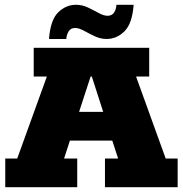

<svg xmlns="http://www.w3.org/2000/svg" viewBox="-20 -783 765 803"><path d="M2 0V-120H52L176 -463H121V-583H604V-463H549L673 -120H723V0H419V-120H474L434 -243L493 -195H229L288 -243L248 -120H303V0ZM295 -267 264 -315H458L427 -267L364 -463H359ZM426 -620Q400 -620 376 -631.5Q352 -643 331 -654.5Q310 -666 294 -666Q276 -666 267.5 -652.5Q259 -639 257 -620H185Q191 -700 223.5 -731.5Q256 -763 298 -763Q324 -763 348 -751.5Q372 -740 393 -728.5Q414 -717 430 -717Q448 -717 457 -730.5Q466 -744 467 -763H539Q533 -684 500.5 -652Q468 -620 426 -620Z"/></svg>

Font: Rokkitt SemiBold Black
Style: Regular
Weight: 900
Version: Version 3.103